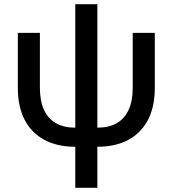

<svg xmlns="http://www.w3.org/2000/svg" viewBox="-20 -685 817 909"><path d="M336.4 9.8Q251 9.8 189.9 -22.9Q128.9 -55.7 96.7 -117.9Q64.5 -180.2 64.5 -268.1V-529.3H168.9V-269.5Q168.9 -207.5 188.2 -165.3Q207.5 -123 244.9 -101.8Q282.2 -80.6 336.4 -80.6H440.9Q495.6 -80.6 532.7 -101.8Q569.8 -123 589.1 -165.3Q608.4 -207.5 608.4 -269.5V-529.3H712.9V-268.1Q712.9 -180.2 680.7 -117.9Q648.4 -55.7 587.6 -22.9Q526.9 9.8 440.9 9.8ZM336.4 204.1V-665H440.9V204.1Z"/></svg>

Font: Inter 24pt Medium
Style: Regular
Weight: 500
Designer: Rasmus Andersson
Foundry: rsms
Version: Version 4.001;git-66647c0bb